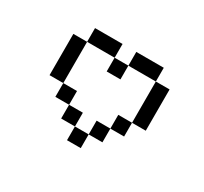

<svg xmlns="http://www.w3.org/2000/svg" viewBox="-68 -341 458 432"><g transform="rotate(30 160.5 -125.0)"><path d="M35.7 -214.3V-107.1H71.4V-214.3ZM71.4 -107.1V-71.4H107.1V-107.1ZM107.1 -71.4V-35.7H142.9V-71.4ZM142.9 -35.7V0H178.6V-35.7ZM178.6 -71.4V-35.7H214.3V-71.4ZM214.3 -107.1V-71.4H250V-107.1ZM250 -214.3V-107.1H285.7V-214.3ZM250 -214.3V-250H178.6V-214.3ZM71.4 -250V-214.3H142.9V-250ZM142.9 -214.3V-178.6H178.6V-214.3Z"/></g></svg>

Font: Gossip Icons Low Pixel
Style: Regular
Weight: 500
Designer: Deborah Khodanovich
Version: Version 1.001;Glyphs 3.3.1 (3343)